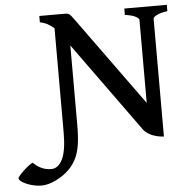

<svg xmlns="http://www.w3.org/2000/svg" viewBox="-201 -670 915 923"><g transform="rotate(-5 257.0 -208.5)"><path d="M158.7 -460.9V-76.2Q158.7 -20 152.8 17.8Q147 55.7 133.3 83.7Q119.6 111.8 95.7 135.7Q69.8 161.1 32.5 179.4Q-4.9 197.8 -37.1 197.8Q-62 197.8 -87.2 190.4Q-112.3 183.1 -128.7 172.6Q-145 162.1 -145 153.8Q-145 148.4 -130.6 133.1Q-116.2 117.7 -98.1 102.8Q-80.1 87.9 -71.3 84.5Q-49.3 105.5 -28.1 114.3Q-6.8 123 16.1 123Q49.8 123 70.1 81.8Q90.3 40.5 90.3 -45.9V-549.8Q58.6 -578.6 22.5 -584.5V-615.2H147.5Q157.2 -615.2 162.8 -612.8Q168.5 -610.4 174.6 -603.3Q180.7 -596.2 194.3 -577.1L500.5 -153.8V-554.2Q500.5 -561.5 484.1 -570.6Q467.8 -579.6 432.6 -584.5V-615.2H637.7V-584.5Q605 -580.1 586.9 -571Q568.8 -562 568.8 -554.2V14.6Q532.2 11.7 508.1 0.2Q483.9 -11.2 471.7 -27.3Z"/></g></svg>

Font: David Libre Medium
Style: Regular
Weight: 500
Version: Version 1.000